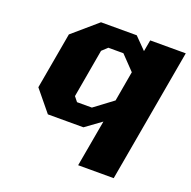

<svg xmlns="http://www.w3.org/2000/svg" viewBox="-126 -647 954 959"><g transform="rotate(20 351.0 -168.0)"><path d="M388 187 432 -61 348 0H159L68 -111L121 -411L251 -523H441L502 -461L513 -522H702L577 187ZM275 -107H354L453 -181L481 -341L409 -416H329L300 -389L255 -132Z"/></g></svg>

Font: Tomorrow
Style: Bold Italic
Weight: 700
Italic angle: -10°
Designer: Tony de Marco, Monica Rizzolli
Foundry: Just in Type
Version: Version 2.002